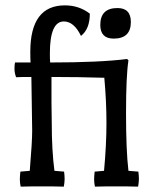

<svg xmlns="http://www.w3.org/2000/svg" viewBox="-20 -695 580 716"><path d="M172 -313 173 -237Q173 -134 183 -58L219 -55Q221 -39 221 -27.5Q221 -16 218 1Q183 0 137 0Q91 0 57 1Q54 -14 54 -25.5Q54 -37 56 -55L91 -58Q100 -166 100 -208L97 -408Q57 -408 40 -407Q34 -423 34 -438.5Q34 -454 36 -462H94Q93 -475 93 -502Q93 -675 222 -675Q275 -675 315 -644Q315 -587 282 -561Q256 -615 218 -615Q166 -615 166 -496Q166 -473 167 -462Q351 -462 454 -475L459 -470Q450 -412 450 -272.5Q450 -133 459 -58L496 -55Q498 -39 498 -27.5Q498 -16 495 1Q460 0 414 0Q368 0 334 1Q331 -14 331 -25.5Q331 -37 333 -55L368 -58Q377 -156 377 -236.5Q377 -317 369 -405Q270 -408 172 -408ZM468 -613Q468 -551 404 -551Q354 -551 354 -602Q354 -665 418 -665Q468 -665 468 -613Z"/></svg>

Font: Port Lligat Slab
Style: Regular
Weight: 400
Designer: Dario Muhafara, Eduardo Rodriguez Tunni
Foundry: Tipo
Version: Version 1.002